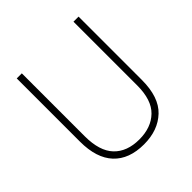

<svg xmlns="http://www.w3.org/2000/svg" viewBox="-191 -860 1017 1017"><g transform="rotate(-45 317.0 -352.0)"><path d="M549 -240Q549 -111 485 -50.5Q421 10 316 10Q205 10 145.5 -53.5Q86 -117 86 -241V-714H124V-243Q124 -132 174.5 -79Q225 -26 317 -26Q406 -26 458.5 -77Q511 -128 511 -237V-714H549Z"/></g></svg>

Font: Noto Sans Armenian SemiCondensed ExtraLight
Style: Regular
Weight: 200
Width: 4
Designer: Monotype Design Team
Foundry: Monotype Imaging Inc.
Version: Version 2.008; ttfautohint (v1.8.4.7-5d5b)